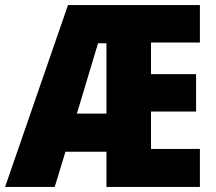

<svg xmlns="http://www.w3.org/2000/svg" viewBox="-25 -734 848 754"><path d="M760 0H393V-138H232L190 0H-5L242 -714H760V-567H568V-443H745V-296H568V-149H760ZM277 -288H393V-564H360Z"/></svg>

Font: Noto Sans Myanmar UI Condensed Black
Style: Regular
Weight: 900
Width: 3
Designer: Monotype Design Team
Foundry: Monotype Imaging Inc.
Version: Version 2.103; ttfautohint (v1.8.4.7-5d5b)